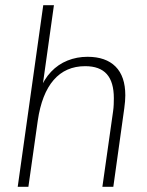

<svg xmlns="http://www.w3.org/2000/svg" viewBox="-20 -717 566 737"><path d="M48 0 146 -697H187L141 -369L132 -370Q149 -413 176 -441.5Q203 -470 239 -484.5Q275 -499 316 -499Q386 -499 423.5 -461.5Q461 -424 461 -351Q461 -340 460 -328Q459 -316 457 -301L415 0H373L414 -289Q416 -303 416.5 -316Q417 -329 417 -340Q417 -402 390 -432.5Q363 -463 307 -463Q232 -463 186 -410Q140 -357 125 -254L89 0Z"/></svg>

Font: Hanken Grotesk ExtraLight
Style: Italic
Weight: 250
Italic angle: -8°
Designer: Alfredo Marco Pradil
Foundry: Hanken Design Co.
Version: Version 3.013